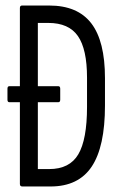

<svg xmlns="http://www.w3.org/2000/svg" viewBox="-20 -675 438 695"><path d="M14 -305Q7 -305 7 -314V-354Q7 -363 14 -363H52H191Q198 -363 198 -354V-314Q198 -305 191 -305ZM61 0Q52 0 52 -9V-646Q52 -655 60 -655H158Q261 -655 310.5 -590.5Q360 -526 360 -392V-293Q360 -144 312 -72Q264 0 163 0ZM117 -63H158Q232 -63 263.5 -116.5Q295 -170 295 -288V-394Q295 -497 262 -544.5Q229 -592 155 -592H117Z"/></svg>

Font: Sofia Sans Extra Condensed
Style: Regular
Weight: 400
Designer: Botio Nikoltchev, Ani Petrova
Foundry: lettersoup
Version: Version 4.101